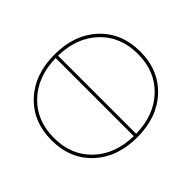

<svg xmlns="http://www.w3.org/2000/svg" viewBox="-177 -938 1147 1147"><g transform="rotate(45 396.0 -365.0)"><path d="M142.5 -93.5Q46 -197 46 -365Q46 -533 142.5 -636.5Q239 -740 396 -740Q553 -740 649.5 -636.5Q746 -533 746 -365Q746 -197 649.5 -93.5Q553 10 396 10Q239 10 142.5 -93.5ZM66 -355Q69 -200 159.5 -105Q250 -10 396 -10Q542 -10 632.5 -105Q723 -200 726 -355ZM66 -375H726Q723 -530 632.5 -625Q542 -720 396 -720Q250 -720 159.5 -625Q69 -530 66 -375Z"/></g></svg>

Font: M PLUS 1p Thin
Style: Regular
Weight: 250
Version: Version 1.062